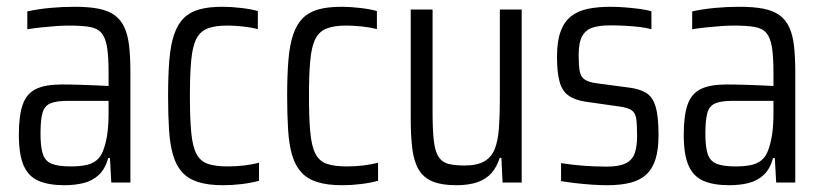

<svg xmlns="http://www.w3.org/2000/svg" viewBox="-20 -538 2427 566"><path d="M169.8 8Q123.5 8 93.7 -4.9Q63.8 -17.8 49.7 -50.1Q35.6 -82.4 35.6 -140.2Q35.6 -197.8 47.1 -230.1Q58.7 -262.4 86.2 -275.7Q113.7 -289 162.2 -289Q174.1 -289 190.3 -288.7Q206.6 -288.5 225.2 -287.8Q243.9 -287.1 262.9 -286.3Q282 -285.5 300.1 -284.5V-322.9Q300.1 -371.8 295.4 -400Q290.6 -428.2 278.3 -441.7Q265.9 -455.3 242.8 -458.9Q219.8 -462.6 182.7 -462.6Q167.3 -462.6 146.8 -461.2Q126.3 -459.7 104.3 -457.5Q82.4 -455.3 60.5 -451.8V-504.4Q93.1 -511.5 128.2 -514.7Q163.3 -518 200.8 -518Q242.5 -518 271.2 -512.2Q299.8 -506.4 318.1 -493Q336.4 -479.7 346.7 -457.3Q357 -435 360.7 -402.3Q364.4 -369.5 364.4 -324.6V0H308.1L304.1 -72H299Q289.9 -39.7 271.3 -22.4Q252.6 -5 226.8 1.5Q201 8 169.8 8ZM188.3 -47.4Q213.7 -47.4 232.2 -51.1Q250.8 -54.7 264 -65Q277.3 -75.3 284.2 -94.3Q292.6 -116.8 296.4 -143.6Q300.1 -170.5 300.1 -205.1V-240.7H179.4Q145.9 -240.7 128.4 -233.2Q111 -225.8 105.2 -205Q99.4 -184.3 99.4 -144Q99.4 -105 106.2 -84.1Q113.1 -63.1 132.5 -55.2Q151.9 -47.4 188.3 -47.4Z M637.7 8Q593.2 8 563.7 -1.5Q534.1 -11 516.6 -30.8Q499 -50.5 490 -81.3Q481 -112.1 478.3 -155.3Q475.5 -198.5 475.5 -254.5Q475.5 -315.8 479.2 -360.7Q482.9 -405.7 493.2 -435.9Q503.4 -466.2 521.4 -484.3Q539.5 -502.4 567.3 -510.2Q595.1 -518 635.3 -518Q661.5 -518 691.5 -514.5Q721.5 -510.9 740.1 -505.4V-452.3Q720.6 -457.3 696.3 -459.9Q672.1 -462.6 649.5 -462.6Q614.4 -462.6 592.4 -454.2Q570.4 -445.8 559.1 -424Q547.7 -402.2 543.8 -361.4Q539.8 -320.5 539.8 -255.5Q539.8 -188.5 543.8 -147.1Q547.7 -105.8 559.3 -84Q570.9 -62.2 593.2 -54.8Q615.4 -47.4 651 -47.4Q676 -47.4 700.5 -50.3Q725 -53.3 743.5 -58.2V-5.1Q721.7 1 693.6 4.5Q665.4 8 637.7 8Z M988.7 8Q944.2 8 914.7 -1.5Q885.1 -11 867.6 -30.8Q850 -50.5 841 -81.3Q832 -112.1 829.3 -155.3Q826.5 -198.5 826.5 -254.5Q826.5 -315.8 830.2 -360.7Q833.9 -405.7 844.2 -435.9Q854.4 -466.2 872.4 -484.3Q890.5 -502.4 918.3 -510.2Q946.1 -518 986.3 -518Q1012.5 -518 1042.5 -514.5Q1072.5 -510.9 1091.1 -505.4V-452.3Q1071.6 -457.3 1047.3 -459.9Q1023.1 -462.6 1000.5 -462.6Q965.4 -462.6 943.4 -454.2Q921.4 -445.8 910.1 -424Q898.7 -402.2 894.8 -361.4Q890.8 -320.5 890.8 -255.5Q890.8 -188.5 894.8 -147.1Q898.7 -105.8 910.3 -84Q921.9 -62.2 944.2 -54.8Q966.4 -47.4 1002 -47.4Q1027 -47.4 1051.5 -50.3Q1076 -53.3 1094.5 -58.2V-5.1Q1072.7 1 1044.6 4.5Q1016.4 8 988.7 8Z M1325.2 8Q1281.9 8 1255.3 -3Q1228.7 -14.1 1214.5 -37.6Q1200.3 -61.2 1195.6 -98.4Q1190.8 -135.5 1190.8 -187.3V-510H1255.2V-207.5Q1255.2 -154.7 1258.9 -123.1Q1262.6 -91.6 1272.9 -75.7Q1283.2 -59.9 1301.6 -55Q1320 -50.1 1349.5 -50.1Q1386 -50.1 1407.4 -62.2Q1428.7 -74.3 1438.4 -98.6Q1448 -122.8 1450.8 -159.5Q1453.5 -196.2 1453.5 -244.9V-510H1517.9V0H1461.5L1458.1 -72.6H1453Q1444.9 -46 1428.9 -27.9Q1412.8 -9.7 1387.5 -0.9Q1362.1 8 1325.2 8Z M1769.5 8Q1748 8 1723.2 6.2Q1698.4 4.5 1675 1.7Q1651.7 -1.1 1634 -4.1V-57.2Q1649.9 -54.7 1666.1 -52.7Q1682.3 -50.7 1698.7 -49.5Q1715.1 -48.3 1732.3 -47.6Q1749.5 -46.8 1767 -46.8Q1804.2 -46.8 1823.7 -56.1Q1843.3 -65.4 1850.7 -85.3Q1858.1 -105.2 1858.1 -137.3Q1858.1 -170.5 1855.6 -187.7Q1853.2 -204.9 1842.3 -212.8Q1831.4 -220.7 1805.6 -224.1L1703.7 -238.6Q1672.8 -243.6 1654.7 -257.2Q1636.5 -270.8 1629.3 -298.2Q1622 -325.6 1622 -370.3Q1622 -416.1 1632.5 -444.9Q1642.9 -473.7 1663.2 -489.7Q1683.5 -505.8 1712.8 -511.9Q1742.1 -518 1779.4 -518Q1800.5 -518 1822.8 -516.2Q1845.2 -514.5 1865.7 -511.7Q1886.3 -508.9 1900.3 -504.9V-451.8Q1884.3 -456.3 1865.3 -458.5Q1846.3 -460.7 1824.7 -461.9Q1803.1 -463.2 1778.2 -463.2Q1747.8 -463.2 1727.3 -456.7Q1706.8 -450.3 1696.3 -431.6Q1685.8 -412.9 1685.8 -375.1Q1685.8 -346 1688.8 -329Q1691.7 -312 1702.8 -304.1Q1713.9 -296.2 1736.7 -292.8L1833.8 -279.9Q1865.1 -276 1884.4 -264.4Q1903.7 -252.8 1912.5 -224.3Q1921.3 -195.8 1921.3 -139.5Q1921.3 -98.3 1912.8 -70Q1904.3 -41.6 1885.9 -24.3Q1867.6 -7 1839.1 0.5Q1810.5 8 1769.5 8Z M2129.8 8Q2083.5 8 2053.7 -4.9Q2023.8 -17.8 2009.7 -50.1Q1995.6 -82.4 1995.6 -140.2Q1995.6 -197.8 2007.1 -230.1Q2018.7 -262.4 2046.2 -275.7Q2073.7 -289 2122.2 -289Q2134.1 -289 2150.3 -288.7Q2166.6 -288.5 2185.2 -287.8Q2203.9 -287.1 2222.9 -286.3Q2242 -285.5 2260.1 -284.5V-322.9Q2260.1 -371.8 2255.4 -400Q2250.6 -428.2 2238.3 -441.7Q2225.9 -455.3 2202.8 -458.9Q2179.8 -462.6 2142.7 -462.6Q2127.3 -462.6 2106.8 -461.2Q2086.3 -459.7 2064.3 -457.5Q2042.4 -455.3 2020.5 -451.8V-504.4Q2053.1 -511.5 2088.2 -514.7Q2123.3 -518 2160.8 -518Q2202.5 -518 2231.2 -512.2Q2259.8 -506.4 2278.1 -493Q2296.4 -479.7 2306.7 -457.3Q2317 -435 2320.7 -402.3Q2324.4 -369.5 2324.4 -324.6V0H2268.1L2264.1 -72H2259Q2249.9 -39.7 2231.3 -22.4Q2212.6 -5 2186.8 1.5Q2161 8 2129.8 8ZM2148.3 -47.4Q2173.7 -47.4 2192.2 -51.1Q2210.8 -54.7 2224 -65Q2237.3 -75.3 2244.2 -94.3Q2252.6 -116.8 2256.4 -143.6Q2260.1 -170.5 2260.1 -205.1V-240.7H2139.4Q2105.9 -240.7 2088.4 -233.2Q2071 -225.8 2065.2 -205Q2059.4 -184.3 2059.4 -144Q2059.4 -105 2066.2 -84.1Q2073.1 -63.1 2092.5 -55.2Q2111.9 -47.4 2148.3 -47.4Z"/></svg>

Font: Saira Thin Condensed
Style: Regular
Weight: 100
Width: 3
Version: Version 1.101